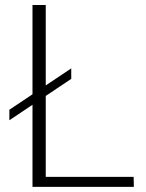

<svg xmlns="http://www.w3.org/2000/svg" viewBox="-20 -730 569 750"><path d="M16.6 -260.3V-301.3L258.3 -462.9V-421.9ZM106.9 0V-710.4H158.7V-39.1H502L502.9 0Z"/></svg>

Font: Comme Thin
Style: Regular
Weight: 250
Version: Version 1.000;gftools[0.9.27]